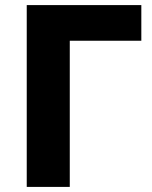

<svg xmlns="http://www.w3.org/2000/svg" viewBox="-20 -734 597 754"><path d="M85 0H254V-574H535V-714H85Z"/></svg>

Font: Kathrein 85 Heavy
Style: Regular
Weight: 900
Designer: Lazydogs Typefoundry, based on Open Sans by Ascender Corporation
Foundry: Lazydogs Typefoundry
Version: Version 1.003;PS 001.003;hotconv 1.0.88;makeotf.lib2.5.64775